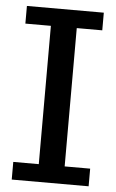

<svg xmlns="http://www.w3.org/2000/svg" viewBox="-52 -755 476 791"><g transform="rotate(5 186.0 -359.0)"><path d="M345 0H27V-73H132.5V-645H27V-718H345V-645H239.5V-73H345Z"/></g></svg>

Font: Verano Sans Medium
Style: Regular
Weight: 500
Designer: Lukasz Dziedzic with Adam Twardoch and Botio Nikoltchev
Foundry: tyPoland Lukasz Dziedzic
Version: Version 3.001;December 28, 2019;FontCreator 12.0.0.2547 64-b